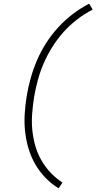

<svg xmlns="http://www.w3.org/2000/svg" viewBox="-20 -861 540 1042"><path d="M298 161Q259 137 227 104Q195 71 172 31.5Q149 -8 135.5 -52.5Q122 -97 116.5 -144.5Q111 -192 114 -241.5Q117 -291 125 -340Q133 -389 147 -438.5Q161 -488 181.5 -535.5Q202 -583 230.5 -627.5Q259 -672 295 -711.5Q331 -751 374 -784Q417 -817 464 -841L483 -809Q438 -786 397.5 -754.5Q357 -723 323.5 -685.5Q290 -648 263.5 -605.5Q237 -563 217.5 -518Q198 -473 185.5 -427Q173 -381 165 -334Q158 -289 154.5 -243.5Q151 -198 155.5 -154Q160 -110 172 -68.5Q184 -27 205 9.5Q226 46 255 76.5Q284 107 319 130Z"/></svg>

Font: Iosevka Extralight
Style: Italic
Weight: 200
Italic angle: -9°
Monospace: yes
Designer: Belleve Invis
Foundry: Belleve Invis
Version: Version 32.5.0; ttfautohint (v1.8.4)